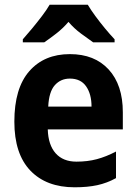

<svg xmlns="http://www.w3.org/2000/svg" viewBox="-20 -786 580 816"><path d="M277 -556Q382 -556 442 -490.5Q502 -425 502 -309V-236H183Q185 -170 216.5 -134.5Q248 -99 305 -99Q352 -99 391.5 -109.5Q431 -120 473 -142V-29Q435 -8 393.5 1Q352 10 297 10Q177 10 109 -61Q41 -132 41 -269Q41 -411 104.5 -483.5Q168 -556 277 -556ZM277 -452Q238 -452 213 -424Q188 -396 185 -333H369Q369 -386 346 -419Q323 -452 277 -452ZM353 -766Q366 -744 385.5 -717.5Q405 -691 426.5 -665Q448 -639 467 -619V-606H376Q353 -622 324 -643.5Q295 -665 271 -693Q247 -665 218.5 -643Q190 -621 168 -606H77V-619Q94 -638 116 -664.5Q138 -691 158.5 -718Q179 -745 191 -766Z"/></svg>

Font: Noto Sans Gujarati SemiCondensed
Style: Bold
Weight: 700
Width: 4
Designer: Jelle Bosma - Monotype Design Team, Universal Thirst
Foundry: Monotype Imaging Inc.
Version: Version 2.106; ttfautohint (v1.8.4.7-5d5b)